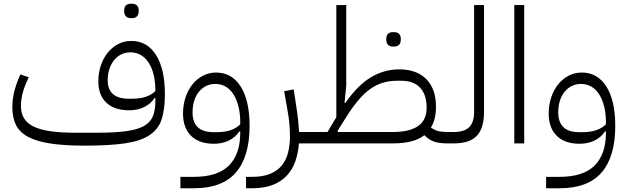

<svg xmlns="http://www.w3.org/2000/svg" viewBox="-20 -767 3356 1027"><path d="M434 12Q326 12 252 1Q178 -10 132 -34Q86 -58 66 -97.5Q46 -137 46 -194Q46 -236 56.5 -278Q67 -320 89 -369L134 -354Q112 -309 102 -272Q92 -235 92 -200Q92 -162 108.5 -134.5Q125 -107 160 -90Q195 -73 250.5 -65Q306 -57 384 -57H497Q591 -57 652 -65Q713 -73 748 -92Q783 -111 797 -143.5Q811 -176 811 -225V-243H807Q787 -212 751.5 -194.5Q716 -177 672 -177Q592 -177 549 -217.5Q506 -258 506 -332Q506 -376 519 -415.5Q532 -455 555.5 -484.5Q579 -514 611.5 -531Q644 -548 683 -548Q767 -548 814.5 -473Q862 -398 862 -263Q862 -180 844 -127Q826 -74 778 -43Q730 -12 647 0Q564 12 434 12ZM687 -239Q770 -239 811 -280V-283Q811 -329 802 -366.5Q793 -404 775.5 -431Q758 -458 733.5 -472.5Q709 -487 678 -487Q651 -487 628.5 -476Q606 -465 590 -445Q574 -425 565 -397.5Q556 -370 556 -338Q556 -239 669 -239ZM679 -670Q663 -670 653.5 -679.5Q644 -689 644 -709Q644 -729 653.5 -738Q663 -747 679 -747H687Q703 -747 712.5 -738Q722 -729 722 -709Q722 -689 712.5 -679.5Q703 -670 687 -670Z M945 179H1017Q1144 179 1204.5 118.5Q1265 58 1265 -56V-64H1260Q1240 -33 1204.5 -15.5Q1169 2 1125 2Q1045 2 1002 -40.5Q959 -83 959 -160Q959 -205 972 -245Q985 -285 1008.5 -314.5Q1032 -344 1064.5 -361.5Q1097 -379 1136 -379Q1220 -379 1267.5 -304Q1315 -229 1315 -94Q1315 71 1242 155.5Q1169 240 1017 240H945ZM1140 -60Q1223 -60 1265 -102V-114Q1265 -160 1255.5 -197.5Q1246 -235 1229 -262Q1212 -289 1187.5 -303.5Q1163 -318 1132 -318Q1104 -318 1081.5 -306.5Q1059 -295 1043 -275Q1027 -255 1018.5 -227Q1010 -199 1010 -166Q1010 -60 1122 -60Z M1296 179H1328Q1386 179 1425.5 162.5Q1465 146 1488 117Q1511 88 1521 48.5Q1531 9 1531 -37Q1531 -65 1528.5 -97.5Q1526 -130 1521 -158L1500 -279L1551 -289L1566 -190Q1571 -158 1574.5 -125Q1578 -92 1580 -61H1668V-16L1652 0H1579Q1575 51 1560 95Q1545 139 1515 171.5Q1485 204 1439 222Q1393 240 1328 240H1296Z M2372 0Q2329 0 2301.5 -9.5Q2274 -19 2250 -44Q2221 -21 2178.5 -10.5Q2136 0 2082 0H1652V-45L1668 -61H1732L1779 -140V-740H1832V-310L1823 -217L1826 -215Q1895 -313 1965.5 -354.5Q2036 -396 2115 -396Q2209 -396 2260.5 -343.5Q2312 -291 2312 -197Q2312 -128 2285 -85Q2304 -71 2323.5 -66Q2343 -61 2372 -61H2388V-16ZM2082 -61Q2170 -61 2216 -92.5Q2262 -124 2262 -191Q2262 -261 2227 -298Q2192 -335 2128 -335H2102Q2063 -335 2028 -324.5Q1993 -314 1960.5 -291Q1928 -268 1895.5 -229.5Q1863 -191 1829 -136L1785 -66L1788 -61ZM2081 -518Q2065 -518 2055.5 -527.5Q2046 -537 2046 -557Q2046 -577 2055.5 -586Q2065 -595 2081 -595H2089Q2105 -595 2114.5 -586Q2124 -577 2124 -557Q2124 -537 2114.5 -527.5Q2105 -518 2089 -518Z M2372 -45 2388 -61H2407Q2464 -61 2490 -87Q2516 -113 2516 -169V-740H2569V-169Q2569 -81 2530.5 -40.5Q2492 0 2407 0H2372Z M2731 -740H2784V0H2731Z M2901 179H2973Q3100 179 3160.5 118.5Q3221 58 3221 -56V-64H3216Q3196 -33 3160.5 -15.5Q3125 2 3081 2Q3001 2 2958 -40.5Q2915 -83 2915 -160Q2915 -205 2928 -245Q2941 -285 2964.5 -314.5Q2988 -344 3020.5 -361.5Q3053 -379 3092 -379Q3176 -379 3223.5 -304Q3271 -229 3271 -94Q3271 71 3198 155.5Q3125 240 2973 240H2901ZM3096 -60Q3179 -60 3221 -102V-114Q3221 -160 3211.5 -197.5Q3202 -235 3185 -262Q3168 -289 3143.5 -303.5Q3119 -318 3088 -318Q3060 -318 3037.5 -306.5Q3015 -295 2999 -275Q2983 -255 2974.5 -227Q2966 -199 2966 -166Q2966 -60 3078 -60Z"/></svg>

Font: IBM Plex Sans Arabic Light
Style: Regular
Weight: 300
Designer: Mike Abbink, Paul van der Laan, Pieter van Rosmalen, Wael Morcos, Khajak Apelian
Foundry: Bold Monday
Version: Version 1.2